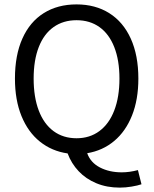

<svg xmlns="http://www.w3.org/2000/svg" viewBox="-20 -688 699 872"><path d="M523.9 164.1Q465.3 164.1 417.7 144.3Q370.1 124.5 337.2 89.6Q304.2 54.7 287.1 8.8Q215.3 -1.5 161.4 -44.7Q107.4 -87.9 77.6 -160.9Q47.9 -233.9 47.9 -331.1Q47.9 -437.5 81.8 -513.2Q115.7 -588.9 178.7 -628.4Q241.7 -668 327.6 -668Q413.1 -668 476.3 -628.2Q539.6 -588.4 574 -512.5Q608.4 -436.5 608.4 -331.1Q608.4 -235.8 579.6 -163.6Q550.8 -91.3 498.5 -47.6Q446.3 -3.9 376 7.8Q391.1 50.3 433.8 72.5Q476.6 94.7 532.7 94.7Q568.4 94.7 606.4 84.5L622.6 148.9Q605.5 154.8 578.1 159.4Q550.8 164.1 523.9 164.1ZM522.5 -331.1Q522.5 -414.1 499 -473.9Q475.6 -533.7 431.9 -564.9Q388.2 -596.2 327.6 -596.2Q267.1 -596.2 223.1 -564.9Q179.2 -533.7 156 -474.1Q132.8 -414.6 132.8 -331.1Q132.8 -247.1 156 -186Q179.2 -125 223.1 -92.5Q267.1 -60.1 327.6 -60.1Q387.7 -60.1 431.6 -92.8Q475.6 -125.5 499 -186.5Q522.5 -247.6 522.5 -331.1Z"/></svg>

Font: Varta
Style: Regular
Weight: 400
Designer: Joana Correia, Viktoriya Grabowska, Eben Sorkin
Foundry: Sorkin Type
Version: Version 1.003; ttfautohint (v1.3) -l 8 -r 24 -G 200 -x 12 -H